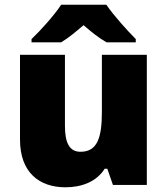

<svg xmlns="http://www.w3.org/2000/svg" viewBox="-20 -786 710 816"><path d="M432 -766H240C210 -720 152 -656 114 -620V-606H240C275 -628 300 -649 335 -679C370 -649 398 -626 433 -606H557V-620C523 -654 463 -720 432 -766ZM604 -553H413V-311C413 -201 394 -141 322 -141C275 -141 256 -179 256 -251V-553H65V-193C65 -51 149 10 258 10C326 10 390 -13 425 -69H436L460 0H604Z"/></svg>

Font: Noto Sans Thai Looped Black
Style: Regular
Weight: 900
Designer: Sasikarn Vongin, Ben Mitchell
Foundry: The Fontpad Ltd
Version: Version 1.001